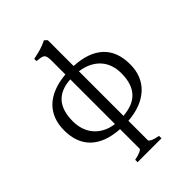

<svg xmlns="http://www.w3.org/2000/svg" viewBox="-266 -836 1193 1193"><g transform="rotate(-45 330.0 -239.5)"><path d="M117.2 -229Q117.2 -190.9 128.4 -157.5Q139.6 -124 161.6 -98.1Q183.6 -72.3 215.8 -55.2Q248 -38.1 290.5 -32.7V-425.3Q249.5 -422.9 217.5 -410.4Q185.5 -397.9 163.1 -374.3Q140.6 -350.6 128.9 -314.7Q117.2 -278.8 117.2 -229ZM542 -229Q542 -266.6 531 -299.3Q520 -332 497.6 -357.4Q475.1 -382.8 441.7 -399.7Q408.2 -416.5 363.8 -422.9V-31.2Q405.8 -34.7 438.7 -47.1Q471.7 -59.6 494.6 -83.3Q517.6 -106.9 529.8 -142.8Q542 -178.7 542 -229ZM222.2 234.4V213.4Q255.4 206.5 272.9 198.5Q290.5 190.4 290.5 183.6V12.2Q167.5 4.4 103.3 -56.6Q39.1 -117.7 39.1 -228Q39.1 -281.7 55.9 -324.2Q72.8 -366.7 105 -397Q137.2 -427.2 184.1 -445.3Q231 -463.4 290.5 -468.3V-588.9Q290.5 -610.8 287.6 -623Q284.7 -635.3 276.9 -641.4Q269 -647.5 255.9 -649.7Q242.7 -651.9 222.2 -654.3V-673.8Q257.3 -680.7 286.6 -689Q315.9 -697.3 346.2 -712.9L363.8 -696.3V-469.2Q488.8 -462.9 554.4 -402.3Q620.1 -341.8 620.1 -228Q620.1 -175.3 602.8 -133.1Q585.4 -90.8 552.5 -60.1Q519.5 -29.3 471.9 -10.7Q424.3 7.8 363.8 12.2V183.6Q363.8 189.5 380.1 198Q396.5 206.5 432.1 213.4V234.4Z"/></g></svg>

Font: Gentium Plus Cyr
Style: Regular
Weight: 400
Designer: J. Victor Gaultney, Annie Olsen, Iska Routamaa, Becca Hirsbrunner
Foundry: SIL International
Version: Version 5.000